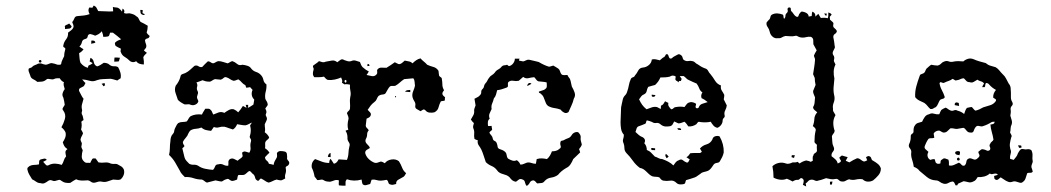

<svg xmlns="http://www.w3.org/2000/svg" viewBox="-20 -669 3799 694"><path d="M314 -641Q315 -643 316.5 -645.5Q318 -648 319 -649Q326 -646 329 -640.5Q332 -635 335 -629Q349 -629 362 -628Q375 -627 389 -628Q389 -633 388.5 -636.5Q388 -640 388 -644Q394 -642 400 -642Q406 -642 411 -638Q417 -633 421 -627Q421 -630 422 -633Q423 -636 423 -638Q433 -632 428 -622Q433 -620 437.5 -620Q442 -620 447 -621Q454 -620 461 -617.5Q468 -615 473 -610Q479 -607 481.5 -601Q484 -595 488 -590Q495 -587 501 -583.5Q507 -580 514 -576Q514 -570 513 -563.5Q512 -557 510 -552Q512 -547 515 -544.5Q518 -542 521 -539Q519 -531 512.5 -530Q506 -529 504 -523Q505 -516 507.5 -510Q510 -504 508 -497Q504 -491 500 -487Q503 -484 505.5 -482Q508 -480 511 -478Q507 -474 503.5 -470.5Q500 -467 498 -462Q501 -447 500 -436Q492 -436 484.5 -438.5Q477 -441 472 -448Q467 -444 460 -444.5Q453 -445 448 -450Q440 -458 430.5 -463.5Q421 -469 417 -480Q415 -483 416 -486.5Q417 -490 417 -493Q406 -498 398 -503Q394 -511 396 -515Q401 -520 406.5 -522.5Q412 -525 418 -527Q410 -534 403 -539.5Q396 -545 388 -551H378Q376 -546 375 -542Q374 -538 369 -537Q364 -536 360.5 -536Q357 -536 353 -536Q353 -544 348 -556Q343 -550 337.5 -546.5Q332 -543 324 -540Q320 -542 315.5 -543.5Q311 -545 306 -546Q298 -545 297 -537.5Q296 -530 288 -528Q278 -526 276 -516.5Q274 -507 267 -501Q271 -498 274.5 -495.5Q278 -493 282 -491Q275 -481 266 -477Q267 -468 267.5 -459Q268 -450 271 -442Q283 -427 298 -424Q298 -428 300 -432Q305 -434 308.5 -436Q312 -438 315 -441Q312 -443 304 -447Q305 -450 305.5 -453.5Q306 -457 307 -460Q317 -456 319 -444.5Q321 -433 331 -429Q338 -431 343.5 -434.5Q349 -438 355 -442Q360 -442 366 -440.5Q372 -439 377 -434Q384 -429 392.5 -429.5Q401 -430 407 -426Q412 -417 415 -407Q418 -397 416 -386Q412 -384 409.5 -382Q407 -380 404 -378Q396 -380 388.5 -382.5Q381 -385 373 -384Q362 -383 351.5 -383Q341 -383 330 -379Q317 -373 304 -377Q291 -381 277 -382Q280 -379 282.5 -375.5Q285 -372 289 -369Q287 -366 286 -363Q285 -360 282 -357Q277 -354 270.5 -351Q264 -348 266 -340Q270 -333 273.5 -325.5Q277 -318 282 -312Q280 -303 277 -294Q274 -285 276 -275Q278 -270 276 -265.5Q274 -261 276 -256Q279 -251 280 -245.5Q281 -240 282 -235Q280 -234 278 -232.5Q276 -231 274 -229Q277 -214 273 -201Q275 -197 277 -194Q279 -191 280 -187Q278 -181 275 -176Q272 -171 271 -164Q272 -159 274.5 -154.5Q277 -150 275 -144Q273 -139 275 -134.5Q277 -130 279 -126Q276 -115 275.5 -104Q275 -93 284 -85Q289 -80 294.5 -80.5Q300 -81 306 -80Q308 -84 310 -88Q312 -92 314 -95Q318 -97 321 -96.5Q324 -96 326 -96Q328 -93 330.5 -89.5Q333 -86 336 -82Q347 -80 358.5 -81.5Q370 -83 380 -78Q386 -76 391.5 -76.5Q397 -77 403 -76Q410 -72 416.5 -68.5Q423 -65 427 -58Q431 -47 427 -36.5Q423 -26 415 -20Q408 -18 402 -19Q396 -20 389 -20Q379 -17 369.5 -13.5Q360 -10 350 -12Q342 -14 336 -12.5Q330 -11 324 -9Q315 -7 308 -12.5Q301 -18 293 -17Q283 -16 273 -16.5Q263 -17 255 -21Q249 -18 244.5 -15Q240 -12 234 -8Q226 -7 217.5 -8.5Q209 -10 201 -16Q197 -20 192 -18.5Q187 -17 183 -16Q176 -13 168.5 -16.5Q161 -20 154 -15Q149 -11 142 -7.5Q135 -4 127 -7Q118 -7 111 -12Q104 -17 96 -21Q91 -29 86 -37.5Q81 -46 79 -56Q78 -61 81 -64Q84 -67 87 -69Q95 -73 104 -73Q113 -73 121 -75Q121 -80 121.5 -85.5Q122 -91 128 -93Q133 -94 139 -95.5Q145 -97 149 -91Q146 -89 142.5 -87.5Q139 -86 136 -84Q141 -79 145.5 -73.5Q150 -68 158 -73Q168 -78 180 -77.5Q192 -77 203 -73Q208 -80 210.5 -88.5Q213 -97 219 -104Q217 -111 216.5 -118Q216 -125 224 -130Q216 -135 212.5 -141Q209 -147 207 -155Q212 -162 215.5 -171Q219 -180 217 -190Q213 -200 202 -209Q210 -223 214.5 -239Q219 -255 209 -269Q204 -274 207.5 -279.5Q211 -285 214 -290Q213 -297 212 -303Q211 -309 209 -316Q204 -324 206.5 -332.5Q209 -341 214 -347Q212 -353 210.5 -359.5Q209 -366 211 -372Q206 -374 202.5 -377.5Q199 -381 196 -386Q191 -386 186 -386Q181 -386 177 -384Q173 -382 169 -382Q165 -382 161 -383Q157 -384 153.5 -384Q150 -384 147 -381Q140 -375 131.5 -374Q123 -373 115 -373Q108 -379 99.5 -383Q91 -387 89 -397Q87 -403 84.5 -409Q82 -415 84 -421Q87 -423 91 -424Q95 -425 97 -428Q101 -432 107 -434Q113 -436 118 -439Q126 -441 132 -438.5Q138 -436 146 -435Q152 -436 158.5 -439Q165 -442 171 -440Q178 -439 183.5 -436.5Q189 -434 196 -435Q201 -435 201.5 -440Q202 -445 204 -449Q206 -454 208 -458Q210 -462 212 -466Q212 -473 213 -478.5Q214 -484 216 -491Q217 -495 212 -497.5Q207 -500 209 -505Q211 -517 219 -527Q227 -537 226 -551Q231 -555 236.5 -559Q242 -563 245 -569Q247 -574 245 -579Q243 -584 241 -589Q246 -595 249 -603Q252 -611 262 -611Q273 -612 283 -613Q293 -614 304 -618Q296 -632 303 -642Q305 -642 308 -641.5Q311 -641 314 -641ZM487 -633Q489 -633 491.5 -633Q494 -633 496 -632Q496 -629 495.5 -626.5Q495 -624 495 -622Q497 -620 499.5 -619.5Q502 -619 504 -617Q502 -616 499.5 -615Q497 -614 495 -616Q489 -618 488 -623Q487 -628 487 -633ZM214 -574Q216 -578 221 -579.5Q226 -581 230 -584Q232 -581 234.5 -579Q237 -577 239 -574Q237 -566 229 -565.5Q221 -565 215 -564Q215 -566 215 -569Q215 -572 214 -574ZM310 -522Q314 -523 318.5 -522Q323 -521 325 -516Q322 -513 317.5 -512.5Q313 -512 309 -511Q310 -513 310 -516.5Q310 -520 310 -522ZM394 -461Q399 -461 404 -461Q409 -461 414 -460Q412 -457 411.5 -453.5Q411 -450 409 -447Q405 -447 401.5 -446.5Q398 -446 393 -446Q393 -456 394 -461ZM124 -452Q128 -453 129.5 -449Q131 -445 127 -443Q122 -442 120.5 -446Q119 -450 124 -452ZM347 -366Q355 -368 358 -369Q358 -365 360 -361Q355 -358 354 -357Q351 -363 347 -366Z M711 -427Q716 -432 720.5 -437Q725 -442 731 -447Q736 -448 740.5 -444.5Q745 -441 750 -440Q755 -441 759.5 -444Q764 -447 769 -448Q778 -448 786.5 -445Q795 -442 803 -440Q808 -442 811.5 -444.5Q815 -447 820 -448Q829 -445 837 -438Q845 -431 856 -435Q866 -434 875 -431Q884 -428 889 -420Q896 -412 905.5 -409Q915 -406 922 -399Q930 -391 932 -380.5Q934 -370 943 -364Q944 -351 940.5 -338Q937 -325 939 -312Q941 -307 943.5 -303.5Q946 -300 947 -295Q949 -290 945.5 -286Q942 -282 939 -277Q941 -273 942.5 -268.5Q944 -264 942 -259Q939 -254 942 -249Q945 -244 945 -239Q944 -234 941.5 -229.5Q939 -225 937 -220Q937 -212 938 -205Q939 -198 937 -191Q949 -182 953 -172Q951 -167 946 -163.5Q941 -160 939 -155Q938 -150 938.5 -144.5Q939 -139 938 -133Q948 -127 954 -117Q950 -113 946 -109.5Q942 -106 938 -101Q938 -93 944 -88.5Q950 -84 952 -77Q963 -75 969 -73Q970 -80 972.5 -85.5Q975 -91 979 -97Q982 -101 981.5 -106Q981 -111 981 -116Q986 -123 994 -123Q1002 -123 1010 -121Q1016 -119 1017 -112.5Q1018 -106 1018 -101Q1016 -94 1021.5 -88.5Q1027 -83 1025 -77Q1023 -71 1017 -68.5Q1011 -66 1013 -60Q1015 -50 1012 -41.5Q1009 -33 1011 -24Q1007 -22 1003.5 -20Q1000 -18 996 -17Q992 -17 988 -18Q984 -19 980 -20Q972 -18 965.5 -14.5Q959 -11 951 -9Q944 -11 938.5 -15Q933 -19 927 -22Q922 -26 918 -19.5Q914 -13 909 -17Q903 -21 902 -27.5Q901 -34 896 -39Q891 -42 888.5 -46Q886 -50 881 -51Q876 -48 871.5 -43.5Q867 -39 862 -37Q856 -36 851 -36.5Q846 -37 841 -36Q839 -32 838.5 -28Q838 -24 837 -20Q832 -18 827.5 -16.5Q823 -15 818 -15Q812 -17 808 -20.5Q804 -24 798 -21Q793 -20 789.5 -17.5Q786 -15 782 -13Q776 -13 770.5 -14.5Q765 -16 759 -17Q751 -15 743.5 -13Q736 -11 728 -9Q723 -11 719 -14.5Q715 -18 710 -20Q694 -20 679.5 -25Q665 -30 648 -29Q643 -34 638 -39.5Q633 -45 630 -52Q622 -67 613 -82Q604 -97 591 -109Q594 -121 594 -133.5Q594 -146 596 -159Q596 -166 598 -173Q600 -180 605 -185Q609 -189 609.5 -194Q610 -199 612 -204Q615 -209 617 -214Q619 -219 624 -224Q631 -228 639 -228Q647 -228 655 -230Q659 -235 661.5 -240Q664 -245 669 -249Q687 -258 710 -255Q712 -260 715.5 -265.5Q719 -271 722 -276Q727 -276 732.5 -276Q738 -276 741 -272Q745 -269 746.5 -264.5Q748 -260 751 -255Q760 -259 770 -262.5Q780 -266 791 -261Q799 -267 807.5 -271.5Q816 -276 825 -274Q834 -270 841 -263Q850 -273 858 -286Q862 -284 865 -282.5Q868 -281 871 -279Q869 -287 868 -290H877Q877 -288 877 -284.5Q877 -281 875 -279Q881 -281 886 -284.5Q891 -288 896 -291Q897 -295 897.5 -299.5Q898 -304 899 -309Q891 -317 890 -326.5Q889 -336 893 -344Q890 -347 888 -349.5Q886 -352 884 -354Q874 -352 870 -352L867 -361Q859 -365 854 -371Q849 -377 842 -382Q837 -381 833 -379Q829 -377 824 -377Q817 -379 811.5 -383Q806 -387 800 -389Q793 -392 788.5 -387.5Q784 -383 778 -381Q773 -381 767.5 -382Q762 -383 757 -383Q751 -381 745.5 -377Q740 -373 734 -374Q728 -374 722.5 -375.5Q717 -377 712 -379Q700 -374 690 -371Q695 -363 692.5 -355.5Q690 -348 694 -340Q697 -335 695 -329.5Q693 -324 692 -319Q692 -314 694 -310.5Q696 -307 697 -303Q695 -295 686.5 -291Q678 -287 670 -290Q664 -293 658 -292Q652 -291 646 -292Q640 -295 634 -299Q628 -303 623 -308Q619 -320 614.5 -333Q610 -346 615 -359Q628 -375 632 -391Q633 -399 639 -401Q645 -403 650 -405Q660 -410 667.5 -417Q675 -424 683 -431Q691 -434 697.5 -429.5Q704 -425 711 -427ZM867 -216Q859 -216 852 -217.5Q845 -219 837 -220Q832 -207 822 -201Q814 -203 806.5 -206Q799 -209 791 -211Q781 -212 772 -209Q763 -206 753 -210Q751 -207 748 -203Q745 -199 743 -196Q733 -197 724.5 -199Q716 -201 708 -208Q698 -204 688 -203.5Q678 -203 669 -198Q665 -195 661 -187Q658 -178 651.5 -171Q645 -164 641 -156Q641 -151 643 -147.5Q645 -144 647 -141Q645 -138 643 -136.5Q641 -135 639 -133Q641 -125 643 -116.5Q645 -108 647 -100Q649 -93 654 -87.5Q659 -82 664 -77Q672 -73 680.5 -73.5Q689 -74 696 -70Q707 -62 721.5 -59Q736 -56 750 -55Q755 -60 757.5 -67.5Q760 -75 769 -75Q779 -78 787.5 -73.5Q796 -69 805 -70Q806 -76 805.5 -82.5Q805 -89 811 -94Q819 -98 826 -94.5Q833 -91 839 -88Q844 -93 849 -96Q854 -99 857 -104Q857 -108 856 -111Q855 -114 855 -117Q861 -123 867.5 -121Q874 -119 881 -117Q887 -126 885.5 -136.5Q884 -147 887 -157Q889 -163 885 -168.5Q881 -174 884 -180Q889 -198 884 -215Q886 -219 887.5 -221.5Q889 -224 891 -226Q885 -224 879 -220.5Q873 -217 867 -216Z M1199 -444Q1204 -448 1210.5 -452.5Q1217 -457 1224 -452Q1230 -450 1236 -448Q1242 -446 1249 -448Q1257 -452 1265 -450Q1273 -448 1281 -445Q1283 -440 1285 -435Q1287 -430 1291 -426Q1302 -416 1313 -411Q1311 -406 1305 -398Q1313 -396 1323.5 -394Q1334 -392 1341 -400Q1344 -403 1343.5 -407.5Q1343 -412 1343 -416Q1349 -425 1358.5 -424.5Q1368 -424 1377 -424Q1385 -429 1392 -433.5Q1399 -438 1407 -444Q1412 -442 1417 -439Q1422 -436 1427 -438Q1432 -440 1435.5 -443.5Q1439 -447 1443 -450Q1451 -448 1458 -447Q1465 -446 1471 -440Q1477 -446 1484 -451Q1491 -456 1500 -458Q1505 -452 1512 -446.5Q1519 -441 1524 -435Q1535 -430 1546.5 -427Q1558 -424 1565 -413Q1566 -408 1566 -404Q1566 -400 1567 -396Q1569 -392 1573 -390Q1577 -388 1577 -384Q1579 -373 1579 -363Q1579 -353 1585 -343Q1583 -340 1581 -337Q1579 -334 1579 -331Q1579 -326 1582.5 -323Q1586 -320 1589 -317Q1588 -315 1588 -311.5Q1588 -308 1588 -306Q1584 -304 1580 -304Q1576 -304 1573 -302Q1568 -292 1565 -280.5Q1562 -269 1550 -263Q1542 -261 1532.5 -262Q1523 -263 1517 -271Q1512 -275 1508 -272Q1504 -269 1500 -267Q1494 -271 1487 -274.5Q1480 -278 1481 -286Q1483 -295 1478 -302.5Q1473 -310 1471 -318Q1469 -329 1473.5 -339.5Q1478 -350 1480 -359Q1479 -367 1478.5 -374Q1478 -381 1474 -386L1441 -383Q1432 -377 1425 -370.5Q1418 -364 1409 -359Q1404 -358 1399.5 -358.5Q1395 -359 1390 -357Q1385 -352 1382 -346.5Q1379 -341 1376 -336Q1373 -328 1364 -327.5Q1355 -327 1348 -322Q1344 -317 1341.5 -310.5Q1339 -304 1333 -300Q1325 -294 1319.5 -287Q1314 -280 1309 -272Q1313 -268 1317.5 -263Q1322 -258 1320 -252Q1318 -247 1314 -244.5Q1310 -242 1305 -240Q1304 -233 1303.5 -227.5Q1303 -222 1302 -215Q1302 -210 1306 -206.5Q1310 -203 1313 -198Q1307 -192 1307 -183Q1307 -174 1302 -166Q1300 -160 1301.5 -156Q1303 -152 1306.5 -148.5Q1310 -145 1313 -141.5Q1316 -138 1317 -134Q1312 -131 1306 -127.5Q1300 -124 1300 -116Q1303 -104 1312 -95Q1321 -86 1333 -81Q1339 -79 1344.5 -81Q1350 -83 1356 -85Q1360 -85 1363.5 -83Q1367 -81 1371 -79Q1379 -90 1395 -92.5Q1411 -95 1422 -86Q1429 -75 1433.5 -63Q1438 -51 1448 -43Q1445 -38 1442.5 -34Q1440 -30 1435 -28Q1427 -24 1419 -19Q1411 -14 1412 -4Q1407 -3 1402 -1.5Q1397 0 1392 -2Q1385 -3 1383.5 -10Q1382 -17 1377 -19Q1371 -18 1366 -17Q1361 -16 1356 -16Q1348 -16 1339.5 -18.5Q1331 -21 1323 -19Q1320 -11 1318 -4Q1311 -2 1304 0Q1297 2 1291 -3Q1289 -7 1288.5 -11Q1288 -15 1287 -20Q1259 -12 1234 -21Q1229 -16 1229 -10Q1229 -4 1229 2Q1222 2 1216.5 2Q1211 2 1205 1Q1204 -4 1204.5 -8Q1205 -12 1205 -17Q1196 -20 1188.5 -17Q1181 -14 1173 -12Q1168 -12 1162 -13Q1156 -14 1151 -17Q1146 -21 1139.5 -19.5Q1133 -18 1127 -18Q1125 -21 1122 -24.5Q1119 -28 1117 -31Q1114 -49 1107 -63Q1104 -82 1119 -94Q1132 -89 1144 -84.5Q1156 -80 1170 -80Q1170 -90 1175 -95Q1182 -84 1187 -77Q1194 -79 1197.5 -83Q1201 -87 1204 -93Q1212 -92 1219 -92Q1226 -92 1234 -91Q1239 -103 1239.5 -115.5Q1240 -128 1243 -140Q1246 -148 1240.5 -155.5Q1235 -163 1236 -172Q1236 -186 1229 -196Q1231 -198 1234 -198.5Q1237 -199 1239 -200Q1236 -209 1236.5 -218.5Q1237 -228 1239 -236Q1241 -242 1238.5 -248.5Q1236 -255 1234 -260Q1236 -265 1240 -268Q1244 -271 1245 -276Q1246 -287 1245 -297Q1244 -307 1246 -318Q1249 -329 1246.5 -340.5Q1244 -352 1245 -363Q1233 -366 1225 -364L1216 -370Q1218 -376 1216.5 -380Q1215 -384 1213 -389Q1202 -384 1190 -381.5Q1178 -379 1165 -380Q1160 -382 1157 -385.5Q1154 -389 1151 -392Q1142 -390 1133 -390Q1124 -390 1116 -390Q1111 -396 1111 -402.5Q1111 -409 1113 -415Q1115 -420 1112.5 -424Q1110 -428 1112 -432Q1117 -436 1122.5 -439.5Q1128 -443 1133 -448Q1138 -446 1144.5 -444.5Q1151 -443 1157 -446Q1168 -448 1179 -450Q1190 -452 1199 -444ZM1227 -379Q1224 -377 1226 -373Q1228 -369 1231 -371Q1233 -373 1232 -377.5Q1231 -382 1227 -379ZM1309 -438Q1312 -438 1314 -436Q1315 -435 1315 -433.5Q1315 -432 1316 -431Q1314 -431 1312 -430.5Q1310 -430 1308 -430Q1308 -432 1308 -434Q1308 -436 1309 -438ZM1444 -338Q1447 -342 1452.5 -343Q1458 -344 1463 -344V-336Q1458 -337 1453 -337Q1448 -337 1444 -338ZM1408 -321Q1411 -323 1411.5 -321.5Q1412 -320 1411.5 -318.5Q1411 -317 1409.5 -317Q1408 -317 1408 -321ZM1165 -102Q1167 -115 1175 -116V-101Q1173 -101 1170 -101.5Q1167 -102 1165 -102Z M1841 -457H1858Q1856 -453 1856 -450Q1860 -449 1863 -448.5Q1866 -448 1871 -447Q1876 -448 1881.5 -451Q1887 -454 1893 -453Q1902 -451 1910.5 -449Q1919 -447 1927 -445Q1947 -433 1964 -428Q1968 -428 1971.5 -429.5Q1975 -431 1980 -432Q1984 -430 1988.5 -427Q1993 -424 1998 -421Q2003 -417 2004.5 -410.5Q2006 -404 2011 -399Q2016 -397 2021 -397.5Q2026 -398 2031 -398Q2033 -393 2035.5 -390Q2038 -387 2040 -384Q2043 -376 2044 -369.5Q2045 -363 2047 -356Q2053 -346 2057 -334.5Q2061 -323 2054 -312Q2051 -299 2045.5 -287.5Q2040 -276 2035 -264Q2027 -258 2019 -262Q2011 -266 2006 -273Q1995 -277 1983.5 -278.5Q1972 -280 1961 -286Q1956 -290 1953.5 -295.5Q1951 -301 1949 -307Q1947 -313 1944.5 -318.5Q1942 -324 1937 -328Q1935 -331 1931 -332.5Q1927 -334 1928 -338Q1936 -341 1943 -343Q1950 -345 1955 -351Q1957 -356 1956.5 -361Q1956 -366 1956 -371Q1949 -373 1941.5 -373.5Q1934 -374 1926 -375Q1921 -377 1918 -381.5Q1915 -386 1911 -390Q1900 -389 1890 -386.5Q1880 -384 1871 -391Q1866 -387 1862.5 -383.5Q1859 -380 1855 -377Q1845 -375 1835 -377Q1825 -379 1817 -372Q1815 -367 1816 -360.5Q1817 -354 1810 -352Q1802 -349 1794 -346.5Q1786 -344 1777 -343Q1775 -335 1773 -327.5Q1771 -320 1765 -313Q1763 -304 1759 -295Q1755 -286 1757 -275Q1753 -267 1749.5 -258.5Q1746 -250 1750 -240Q1744 -235 1743.5 -228Q1743 -221 1744 -214Q1747 -213 1750 -213.5Q1753 -214 1757 -214Q1757 -211 1757.5 -208Q1758 -205 1759 -201Q1757 -197 1753.5 -195Q1750 -193 1749 -189Q1752 -184 1756 -179.5Q1760 -175 1761 -169Q1762 -162 1768 -159.5Q1774 -157 1776 -150Q1778 -145 1778.5 -139.5Q1779 -134 1784 -131Q1790 -129 1796 -126.5Q1802 -124 1807 -119Q1811 -114 1811.5 -107.5Q1812 -101 1816 -96Q1824 -91 1832 -88.5Q1840 -86 1848 -90Q1857 -84 1861 -74Q1868 -74 1873 -76.5Q1878 -79 1884 -81Q1892 -83 1900.5 -80Q1909 -77 1917 -77Q1918 -82 1918.5 -85.5Q1919 -89 1920 -94Q1930 -97 1939 -96.5Q1948 -96 1957 -94Q1964 -100 1968 -107Q1972 -114 1975 -122Q1983 -122 1990 -124Q1997 -126 2002 -131Q2009 -135 2006.5 -142Q2004 -149 2006 -156Q2007 -160 2011.5 -160.5Q2016 -161 2019 -163Q2026 -167 2033.5 -169.5Q2041 -172 2046 -180Q2050 -187 2057 -190Q2064 -193 2070 -191Q2080 -181 2079 -173Q2078 -166 2079.5 -160Q2081 -154 2083 -147Q2082 -142 2079 -138Q2076 -134 2073 -130Q2075 -126 2077 -118Q2071 -112 2064.5 -106Q2058 -100 2052 -94Q2048 -84 2042 -75Q2036 -66 2027 -62Q2008 -51 1997 -37Q1986 -29 1972 -27Q1958 -25 1949 -15Q1944 -8 1937 -7.5Q1930 -7 1922 -6Q1919 -8 1916.5 -11.5Q1914 -15 1909 -17Q1899 -17 1895 -9Q1891 -1 1884 3Q1879 -2 1877.5 -10Q1876 -18 1869 -20Q1861 -24 1855.5 -20Q1850 -16 1845 -12Q1837 -13 1831.5 -17.5Q1826 -22 1822 -28Q1817 -33 1811 -35.5Q1805 -38 1799 -39.5Q1793 -41 1787 -44Q1781 -47 1777 -53Q1769 -64 1757 -69Q1745 -74 1736 -83Q1732 -94 1728.5 -105.5Q1725 -117 1720 -128Q1716 -136 1710.5 -143.5Q1705 -151 1707 -162Q1703 -163 1700.5 -164Q1698 -165 1695 -167Q1693 -177 1694 -186.5Q1695 -196 1691 -205Q1689 -210 1690.5 -214.5Q1692 -219 1693 -224Q1687 -229 1682 -237Q1685 -243 1689.5 -250Q1694 -257 1694 -265Q1693 -272 1695 -277Q1697 -282 1699 -288Q1698 -294 1697 -300Q1696 -306 1695 -312Q1700 -315 1705.5 -317.5Q1711 -320 1715 -325Q1720 -330 1719.5 -336.5Q1719 -343 1725 -348Q1729 -352 1729.5 -357Q1730 -362 1734 -367Q1739 -372 1741.5 -377.5Q1744 -383 1748 -388Q1752 -394 1758 -397.5Q1764 -401 1768 -406Q1773 -414 1781 -418Q1789 -422 1794 -429Q1798 -433 1803 -433Q1808 -433 1813 -435Q1817 -431 1820 -430Q1829 -432 1835 -440Q1841 -448 1841 -457ZM1886 -358Q1886 -365 1891 -368Q1896 -371 1901 -366Q1897 -364 1893.5 -362Q1890 -360 1886 -358Z M2381 -463Q2384 -466 2386 -470.5Q2388 -475 2394 -472Q2396 -469 2397 -465Q2398 -461 2401 -458Q2406 -456 2409.5 -459.5Q2413 -463 2417 -465Q2423 -468 2429 -471.5Q2435 -475 2441 -470Q2446 -467 2447.5 -460Q2449 -453 2454 -451Q2461 -447 2468.5 -448.5Q2476 -450 2483 -448Q2489 -447 2492.5 -443Q2496 -439 2501 -437Q2508 -432 2514 -428.5Q2520 -425 2528 -422Q2536 -420 2539.5 -413Q2543 -406 2548 -401Q2557 -390 2564.5 -377.5Q2572 -365 2586 -360Q2584 -349 2589 -341.5Q2594 -334 2598 -326Q2598 -322 2597.5 -318.5Q2597 -315 2596 -310Q2598 -305 2601.5 -299Q2605 -293 2607 -288Q2606 -279 2601.5 -270.5Q2597 -262 2599 -253Q2601 -247 2596.5 -243Q2592 -239 2592 -233Q2592 -225 2586.5 -217.5Q2581 -210 2573 -207Q2564 -209 2558.5 -215.5Q2553 -222 2549 -229Q2532 -225 2510 -228Q2505 -230 2502 -226.5Q2499 -223 2497 -220Q2484 -211 2468 -212Q2465 -216 2462 -220.5Q2459 -225 2454 -229Q2449 -227 2443 -225Q2437 -223 2432 -223Q2428 -225 2424.5 -226.5Q2421 -228 2417 -230Q2414 -225 2411.5 -220Q2409 -215 2403 -213Q2393 -211 2384 -212Q2375 -213 2367 -220Q2360 -226 2352 -224.5Q2344 -223 2337 -228Q2328 -232 2318 -234Q2316 -231 2315.5 -228Q2315 -225 2313 -222Q2306 -219 2299.5 -216.5Q2293 -214 2287 -212Q2282 -209 2280.5 -203Q2279 -197 2277 -192Q2283 -186 2289 -181Q2295 -176 2303 -173Q2316 -165 2309 -151Q2314 -146 2316 -139.5Q2318 -133 2318 -127Q2328 -123 2334 -116.5Q2340 -110 2347 -103Q2354 -101 2360 -97.5Q2366 -94 2374 -94Q2385 -90 2395.5 -84.5Q2406 -79 2414 -71Q2418 -77 2422.5 -82.5Q2427 -88 2434 -90Q2442 -95 2448 -90Q2454 -85 2461 -82Q2466 -80 2468.5 -84.5Q2471 -89 2473 -93Q2466 -97 2461 -101Q2466 -103 2469 -107Q2472 -111 2475 -115Q2483 -116 2492 -116Q2501 -116 2511 -116Q2513 -118 2517 -120Q2515 -124 2513.5 -126.5Q2512 -129 2510 -132Q2519 -143 2533.5 -147Q2548 -151 2555 -165Q2557 -174 2565.5 -176.5Q2574 -179 2581 -176Q2597 -148 2596 -118Q2594 -109 2590.5 -101.5Q2587 -94 2582 -86Q2579 -81 2572.5 -80.5Q2566 -80 2561 -76Q2556 -69 2551.5 -62.5Q2547 -56 2540 -52Q2533 -49 2525 -47.5Q2517 -46 2512 -41Q2507 -38 2502 -34Q2497 -30 2492 -28Q2484 -25 2475.5 -22.5Q2467 -20 2460 -18Q2458 -15 2457.5 -10.5Q2457 -6 2453 -4Q2446 -2 2438 -2.5Q2430 -3 2425 -8Q2415 -18 2402.5 -16Q2390 -14 2378 -16Q2373 -17 2369.5 -20.5Q2366 -24 2363 -28Q2357 -30 2350.5 -30Q2344 -30 2337 -32Q2331 -35 2326 -39.5Q2321 -44 2316 -49Q2311 -54 2305.5 -57.5Q2300 -61 2293 -62Q2278 -73 2267.5 -88Q2257 -103 2244 -116Q2237 -124 2237 -133.5Q2237 -143 2234 -151Q2230 -159 2232.5 -166.5Q2235 -174 2235 -182Q2227 -191 2225 -203Q2223 -215 2223 -227Q2224 -241 2224 -254Q2224 -267 2225 -281Q2227 -289 2228 -295.5Q2229 -302 2231 -309Q2233 -318 2239 -324Q2245 -330 2247 -338Q2251 -349 2253 -360.5Q2255 -372 2260 -383Q2262 -388 2267.5 -389.5Q2273 -391 2275 -396Q2282 -404 2287 -414Q2292 -424 2305 -425Q2316 -426 2325.5 -434Q2335 -442 2336 -454Q2344 -456 2350.5 -454.5Q2357 -453 2365 -451Q2369 -454 2372.5 -457.5Q2376 -461 2381 -463ZM2401 -392Q2393 -390 2384.5 -389.5Q2376 -389 2367 -389Q2361 -374 2348 -362Q2341 -360 2335 -358.5Q2329 -357 2323 -355Q2319 -348 2317.5 -340Q2316 -332 2308 -328Q2302 -326 2298 -321Q2294 -316 2290 -310Q2295 -299 2301 -290.5Q2307 -282 2317 -274Q2326 -277 2335 -280.5Q2344 -284 2355 -282Q2358 -280 2361.5 -278.5Q2365 -277 2368 -275Q2369 -278 2369 -287Q2375 -289 2378 -293.5Q2381 -298 2384 -303Q2387 -301 2390.5 -299.5Q2394 -298 2396 -297Q2394 -290 2397.5 -284.5Q2401 -279 2406 -274Q2411 -274 2414.5 -278Q2418 -282 2423 -282Q2440 -285 2454 -282Q2458 -287 2460.5 -290.5Q2463 -294 2467 -297Q2481 -304 2496 -294Q2496 -290 2494.5 -285.5Q2493 -281 2497 -278Q2505 -276 2507 -284Q2511 -292 2520.5 -294.5Q2530 -297 2538 -300Q2526 -310 2516 -314Q2512 -325 2519 -335Q2511 -340 2507.5 -349.5Q2504 -359 2498 -367Q2491 -370 2484 -373Q2477 -376 2469 -380Q2464 -382 2460 -386.5Q2456 -391 2451 -394H2437Q2439 -392 2440.5 -389Q2442 -386 2444 -384Q2443 -382 2442.5 -380Q2442 -378 2441 -376Q2432 -378 2433 -371Q2431 -374 2426 -376.5Q2421 -379 2421 -384Q2422 -386 2422 -388.5Q2422 -391 2422 -393Q2411 -399 2401 -392ZM2336 -327Q2339 -326 2342.5 -326Q2346 -326 2349 -325Q2348 -319 2341 -319Q2334 -319 2336 -327ZM2428 -205Q2432 -206 2437 -205.5Q2442 -205 2442 -199Q2437 -199 2433.5 -199.5Q2430 -200 2428 -205ZM2333 -131Q2335 -135 2339 -134Q2343 -133 2348 -133V-126Q2343 -127 2339 -126.5Q2335 -126 2333 -131ZM2387 -113Q2390 -111 2392.5 -108Q2395 -105 2397 -103Q2393 -99 2390 -97Q2387 -100 2385.5 -104.5Q2384 -109 2387 -113Z M2824 -622Q2829 -627 2827 -633Q2825 -639 2831 -642Q2839 -643 2838.5 -636Q2838 -629 2843 -626Q2847 -621 2850 -616.5Q2853 -612 2858 -609Q2865 -606 2866.5 -612.5Q2868 -619 2872 -622Q2875 -628 2880.5 -627Q2886 -626 2891 -624Q2903 -619 2903 -609Q2905 -610 2907.5 -610Q2910 -610 2914 -611Q2914 -615 2914.5 -618.5Q2915 -622 2916 -627Q2929 -622 2927 -609Q2931 -612 2938 -619Q2940 -615 2942 -612Q2944 -609 2947 -604Q2961 -606 2972 -603Q2974 -608 2974 -613.5Q2974 -619 2974 -624Q2984 -621 2986 -616Q2984 -614 2982.5 -612Q2981 -610 2979 -608Q2980 -604 2980 -598Q2984 -594 2989 -590Q2994 -586 2992 -580Q2990 -572 2996 -567.5Q3002 -563 3005 -557Q3004 -550 2998 -546.5Q2992 -543 2992 -535Q2994 -527 2995 -519Q2996 -511 2997 -503Q2999 -498 2996 -493Q2993 -488 2991 -483Q2988 -475 2992.5 -469Q2997 -463 2995 -455Q2993 -450 2995.5 -445Q2998 -440 3000 -436Q2994 -424 2993.5 -411Q2993 -398 2996 -385Q2994 -368 2993 -352.5Q2992 -337 2996 -321Q2998 -309 2993.5 -298Q2989 -287 2991 -276Q2990 -269 2993.5 -264Q2997 -259 3000 -253Q2992 -239 2992 -224.5Q2992 -210 2997 -196Q2996 -190 2992.5 -186Q2989 -182 2987 -177Q2988 -166 2988.5 -156Q2989 -146 2994 -136Q2997 -128 2990.5 -120.5Q2984 -113 2986 -104Q2993 -99 2999.5 -93Q3006 -87 3008 -78Q3012 -80 3015 -81.5Q3018 -83 3020 -87Q3019 -90 3017 -92.5Q3015 -95 3014 -100Q3016 -102 3018.5 -103.5Q3021 -105 3023 -107Q3028 -105 3033 -104Q3038 -103 3044 -101Q3042 -98 3040.5 -94.5Q3039 -91 3037 -88Q3042 -86 3050 -82Q3064 -91 3078 -97Q3085 -97 3091 -92Q3097 -87 3103 -85Q3107 -86 3109.5 -87Q3112 -88 3115 -90Q3113 -92 3112.5 -95Q3112 -98 3110 -101Q3113 -102 3116 -104Q3119 -106 3123 -104Q3128 -102 3129.5 -96Q3131 -90 3136 -88Q3145 -83 3153 -76.5Q3161 -70 3164 -60Q3164 -46 3155 -35.5Q3146 -25 3136 -17Q3127 -12 3116.5 -12.5Q3106 -13 3098 -21Q3086 -23 3073.5 -20Q3061 -17 3049 -21Q3042 -19 3036.5 -15.5Q3031 -12 3023 -13Q3017 -13 3011.5 -18.5Q3006 -24 2999 -22Q2991 -20 2982.5 -21.5Q2974 -23 2966 -25Q2959 -23 2953 -20.5Q2947 -18 2940 -17Q2932 -13 2924.5 -17Q2917 -21 2909 -19Q2904 -18 2900.5 -13.5Q2897 -9 2892 -6Q2893 -4 2893 -1.5Q2893 1 2894 5Q2891 3 2888 2Q2885 1 2882 -1Q2884 -6 2885 -13Q2886 -20 2880 -24Q2875 -27 2871 -22.5Q2867 -18 2862 -19Q2854 -19 2845 -13Q2840 -16 2834.5 -18.5Q2829 -21 2824 -23Q2813 -18 2800 -19.5Q2787 -21 2776 -27Q2776 -38 2775 -48Q2774 -58 2772 -68Q2781 -77 2794.5 -80Q2808 -83 2821 -78Q2826 -76 2832.5 -77.5Q2839 -79 2845 -82Q2850 -82 2854 -82Q2858 -82 2863 -84Q2864 -83 2866 -81.5Q2868 -80 2870 -78Q2881 -86 2894 -89Q2899 -88 2903 -87Q2907 -86 2911 -84Q2912 -85 2914 -86Q2916 -87 2918 -88Q2918 -93 2917.5 -98Q2917 -103 2920 -107Q2921 -113 2926 -115.5Q2931 -118 2933 -123Q2933 -128 2932.5 -133.5Q2932 -139 2933 -145Q2931 -148 2927.5 -150.5Q2924 -153 2924 -157Q2924 -179 2928 -196Q2930 -201 2926 -206Q2922 -211 2918 -213Q2923 -226 2923.5 -239Q2924 -252 2934 -263Q2929 -267 2924 -271.5Q2919 -276 2919 -282Q2924 -290 2924.5 -299.5Q2925 -309 2926 -317Q2924 -323 2921.5 -328Q2919 -333 2919 -340Q2921 -345 2923.5 -351Q2926 -357 2928 -362Q2925 -375 2925 -387Q2923 -391 2919 -401Q2921 -414 2923 -426.5Q2925 -439 2926 -453Q2926 -457 2924.5 -460Q2923 -463 2922 -468Q2925 -476 2932 -487Q2929 -492 2926 -498Q2923 -504 2920 -509Q2920 -517 2919.5 -524.5Q2919 -532 2911 -536Q2902 -537 2892.5 -534.5Q2883 -532 2873 -534Q2868 -535 2863 -538Q2858 -541 2853 -539Q2844 -537 2835.5 -538Q2827 -539 2819 -539Q2811 -537 2805.5 -533.5Q2800 -530 2792 -531Q2781 -529 2772.5 -536.5Q2764 -544 2762 -555Q2760 -564 2754.5 -571.5Q2749 -579 2751 -588Q2754 -592 2757 -595Q2760 -598 2762 -600Q2764 -604 2765 -609Q2766 -614 2770 -616Q2779 -621 2789.5 -620.5Q2800 -620 2810 -616Q2812 -613 2812 -609Q2812 -605 2814 -601Q2819 -605 2819 -611.5Q2819 -618 2824 -622ZM2959 -620H2968Q2968 -618 2968 -616Q2968 -614 2967 -612Q2964 -612 2962.5 -615Q2961 -618 2959 -620ZM2842 -108H2853Q2851 -102 2850 -98L2841 -101Q2841 -102 2841.5 -104Q2842 -106 2842 -108ZM2980 -12Q2982 -12 2984.5 -12.5Q2987 -13 2989 -13Q2988 -10 2988 -7.5Q2988 -5 2987 -2H2980Z M3462 -447Q3470 -454 3479.5 -456.5Q3489 -459 3499 -455Q3510 -450 3521 -447Q3532 -444 3543 -441Q3551 -434 3560 -431.5Q3569 -429 3579 -426Q3587 -421 3592.5 -414Q3598 -407 3605 -400Q3612 -394 3616.5 -385Q3621 -376 3626 -367Q3632 -360 3633 -351.5Q3634 -343 3634 -334Q3634 -325 3634 -316.5Q3634 -308 3639 -300Q3643 -292 3637.5 -286.5Q3632 -281 3633 -273Q3634 -268 3633.5 -262Q3633 -256 3632 -251Q3634 -243 3636.5 -235.5Q3639 -228 3637 -220Q3633 -212 3633 -205Q3633 -198 3631 -190Q3633 -186 3635.5 -181.5Q3638 -177 3635 -172Q3632 -161 3630.5 -151Q3629 -141 3632 -130Q3636 -122 3633 -113Q3630 -104 3631 -95Q3634 -94 3637.5 -93Q3641 -92 3644 -91Q3648 -96 3652.5 -101.5Q3657 -107 3659 -114Q3662 -120 3666.5 -126Q3671 -132 3679 -130Q3687 -128 3694 -129.5Q3701 -131 3708 -126Q3713 -116 3712 -105.5Q3711 -95 3713 -85Q3712 -80 3710 -75.5Q3708 -71 3708 -65Q3709 -61 3710.5 -57.5Q3712 -54 3713 -49Q3710 -44 3704 -44.5Q3698 -45 3693 -43Q3690 -35 3687.5 -26Q3685 -17 3678 -12Q3673 -7 3666.5 -8.5Q3660 -10 3655 -12Q3647 -15 3639 -12Q3631 -9 3624 -12Q3616 -15 3610 -19.5Q3604 -24 3597 -28Q3593 -24 3588 -20.5Q3583 -17 3578 -20Q3574 -22 3574 -26Q3574 -30 3573 -33Q3581 -35 3587 -37Q3584 -41 3580.5 -41.5Q3577 -42 3573 -41Q3569 -40 3565 -39.5Q3561 -39 3558 -42Q3549 -34 3537.5 -31Q3526 -28 3514 -29Q3511 -24 3507.5 -19.5Q3504 -15 3498 -13Q3489 -8 3480 -10.5Q3471 -13 3463 -14Q3458 -12 3453 -9.5Q3448 -7 3443 -5Q3442 -4 3441.5 -2Q3441 0 3440 1H3434Q3432 -3 3430 -7.5Q3428 -12 3423 -13Q3415 -12 3407.5 -7.5Q3400 -3 3391 -5Q3383 -7 3376.5 -12Q3370 -17 3362 -17Q3344 -18 3330.5 -29Q3317 -40 3304 -51Q3297 -61 3283 -66Q3281 -80 3276.5 -93Q3272 -106 3274 -120Q3274 -127 3268.5 -133.5Q3263 -140 3266 -148Q3272 -160 3272 -174Q3271 -182 3277 -185.5Q3283 -189 3282 -196Q3282 -202 3283 -207Q3284 -212 3288 -217Q3292 -223 3299.5 -225Q3307 -227 3313 -229Q3317 -238 3322.5 -246Q3328 -254 3338 -256Q3347 -261 3356 -258Q3365 -255 3375 -256Q3377 -260 3378.5 -264Q3380 -268 3383 -272Q3386 -274 3389.5 -276Q3393 -278 3398 -280Q3403 -278 3406.5 -275Q3410 -272 3415 -270Q3421 -267 3428 -270Q3435 -273 3441 -269Q3454 -266 3465 -257Q3467 -263 3469 -268.5Q3471 -274 3475 -279Q3480 -280 3484 -281Q3488 -282 3493 -282Q3497 -278 3499.5 -274.5Q3502 -271 3506 -269Q3514 -271 3520.5 -274Q3527 -277 3534 -281Q3546 -285 3558.5 -288.5Q3571 -292 3579 -303Q3582 -308 3578 -311Q3574 -314 3570 -316Q3569 -331 3580 -344Q3565 -352 3555 -364Q3553 -367 3548.5 -368.5Q3544 -370 3542 -366Q3541 -363 3541 -359.5Q3541 -356 3539 -354H3530Q3533 -362 3537 -367Q3533 -373 3525.5 -375Q3518 -377 3513 -381Q3506 -377 3499.5 -373Q3493 -369 3485 -372Q3477 -372 3473 -376.5Q3469 -381 3464 -386Q3457 -386 3451.5 -383Q3446 -380 3439 -379Q3434 -377 3431 -379.5Q3428 -382 3423 -384Q3417 -379 3409 -376.5Q3401 -374 3393 -370Q3389 -368 3383.5 -371Q3378 -374 3376 -368Q3378 -355 3384.5 -343Q3391 -331 3395 -318Q3393 -313 3388 -312Q3383 -311 3378 -308Q3374 -302 3371 -294.5Q3368 -287 3363 -282Q3358 -280 3353.5 -277Q3349 -274 3343 -275Q3337 -280 3332.5 -286Q3328 -292 3321 -297Q3312 -301 3303 -305.5Q3294 -310 3288 -318Q3287 -338 3292 -356.5Q3297 -375 3304 -394Q3305 -399 3309 -400.5Q3313 -402 3318 -404Q3323 -407 3324.5 -412Q3326 -417 3329 -421Q3334 -425 3337.5 -428.5Q3341 -432 3346 -435Q3352 -434 3357.5 -433Q3363 -432 3369 -432Q3377 -434 3382 -439.5Q3387 -445 3394 -447Q3402 -450 3409.5 -447Q3417 -444 3425 -446Q3434 -448 3443.5 -448Q3453 -448 3462 -447ZM3533 -213Q3527 -211 3519 -213.5Q3511 -216 3506 -209Q3502 -204 3499.5 -196Q3497 -188 3487 -190Q3482 -190 3479 -192Q3476 -194 3473.5 -197Q3471 -200 3468.5 -203Q3466 -206 3462 -207Q3456 -206 3450.5 -205Q3445 -204 3439 -203Q3433 -203 3427 -204.5Q3421 -206 3415 -205Q3410 -201 3405.5 -196Q3401 -191 3394 -190Q3389 -189 3384.5 -192Q3380 -195 3375 -197Q3362 -197 3355 -187Q3355 -182 3356 -178.5Q3357 -175 3357 -171Q3352 -169 3346 -169.5Q3340 -170 3336 -167Q3331 -160 3328 -153.5Q3325 -147 3323 -142Q3320 -134 3325.5 -129.5Q3331 -125 3336 -120Q3331 -112 3333 -103.5Q3335 -95 3343 -91Q3349 -94 3358 -94Q3360 -90 3361 -85Q3362 -80 3367 -78Q3370 -76 3373 -77Q3376 -78 3379 -78Q3379 -82 3380 -86.5Q3381 -91 3386 -93Q3391 -98 3397 -96Q3403 -94 3408 -92Q3410 -87 3410 -81.5Q3410 -76 3410 -71Q3420 -69 3428.5 -73Q3437 -77 3446 -81Q3451 -79 3455.5 -73.5Q3460 -68 3467 -71Q3472 -76 3473 -84.5Q3474 -93 3482 -96Q3487 -98 3492.5 -95.5Q3498 -93 3503 -92Q3508 -92 3511.5 -95Q3515 -98 3518 -101Q3522 -106 3519.5 -110.5Q3517 -115 3516 -120Q3520 -123 3524.5 -127Q3529 -131 3535 -129Q3541 -128 3546.5 -125Q3552 -122 3558 -127Q3561 -132 3558 -138Q3555 -144 3559 -149Q3561 -154 3565 -157Q3569 -160 3571 -164Q3569 -178 3565 -191.5Q3561 -205 3560 -219Q3565 -219 3570 -221Q3575 -223 3575 -229Q3567 -229 3565 -228Q3549 -218 3533 -213ZM3431 -289Q3430 -294 3433 -297Q3436 -300 3441 -298Q3446 -298 3446 -293.5Q3446 -289 3447 -286Q3442 -287 3438.5 -287.5Q3435 -288 3431 -289ZM3660 -144Q3662 -144 3665 -143.5Q3668 -143 3671 -143Q3672 -140 3672.5 -137.5Q3673 -135 3669 -135Q3664 -133 3662.5 -137Q3661 -141 3660 -144ZM3433 -114Q3431 -120 3437 -122Q3443 -124 3448 -122Q3451 -120 3450 -115.5Q3449 -111 3448 -108Q3443 -109 3439.5 -109.5Q3436 -110 3433 -114ZM3440 -97Q3445 -102 3448 -96.5Q3451 -91 3446 -89Q3441 -88 3439.5 -91.5Q3438 -95 3440 -97Z"/></svg>

Font: ErikasBuero
Style: Regular
Weight: 400
Designer: Peter Wiegel
Foundry: Peter Wiegel
Version: Version 1.006